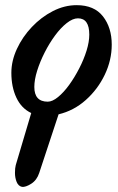

<svg xmlns="http://www.w3.org/2000/svg" viewBox="-20 -436 457 744"><path d="M65 288Q51 285 44.5 269Q38 253 38 234Q38 215 41 204L101 2Q63 -16 43.5 -57.5Q24 -99 24 -154Q24 -200 45.5 -246.5Q67 -293 103.5 -331.5Q140 -370 185 -393Q230 -416 277 -416Q345 -416 379 -372.5Q413 -329 413 -263Q413 -203 386 -146.5Q359 -90 312.5 -48.5Q266 -7 207 7L132 234Q123 262 101 276Q79 290 65 288ZM165 -42Q183 -42 205 -60Q227 -78 248 -107Q269 -136 287 -171Q305 -206 315.5 -240Q326 -274 326 -302Q326 -365 282 -365Q262 -365 238.5 -346.5Q215 -328 193 -298Q171 -268 153 -232.5Q135 -197 124 -162Q113 -127 113 -99Q113 -42 165 -42Z"/></svg>

Font: Junicode
Style: Bold Italic
Weight: 700
Italic angle: -11°
Designer: Peter S. Baker
Version: Version 2.100; ttfautohint (v1.8.4)